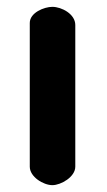

<svg xmlns="http://www.w3.org/2000/svg" viewBox="-20 -540 313 561"><path d="M133 -520C109 -520 67 -503 67 -473V-53C67 -23 107 1 133 1C158 1 200 -23 200 -53V-467C200 -499 160 -520 133 -520Z"/></svg>

Font: Asimov Print
Style: Regular
Weight: 500
Designer: Google
Version: Version 2.000980: 2014